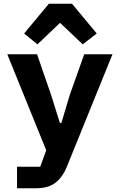

<svg xmlns="http://www.w3.org/2000/svg" viewBox="-20 -806 640 1026"><path d="M71 200V85H195L227 -3L19 -516H178L253 -299L300 -149H308L353 -299L430 -516H581L338 83Q316 139 277.5 169.5Q239 200 173 200ZM365 -786 497 -627 422 -569 301 -684 180 -569 109 -627 241 -786Z"/></svg>

Font: Lilex Nerd Font
Style: Bold
Weight: 700
Designer: Mike Abbink, Paul van der Laan, Pieter van Rosmalen, Mikhael Khrustik
Foundry: Mikhael Khrustik
Version: Version 2.400; ttfautohint (v1.8.4.7-5d5b);Nerd Fonts 3.3.0